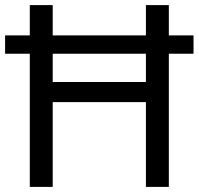

<svg xmlns="http://www.w3.org/2000/svg" viewBox="-20 -734 781 754"><path d="M97 0V-523H0V-595H97V-714H187V-595H553V-714H643V-595H740V-523H643V0H553V-333H187V0ZM187 -412H553V-523H187Z"/></svg>

Font: Noto Znamenny Musical Notation
Style: Regular
Weight: 400
Version: Version 1.003; ttfautohint (v1.8.4.7-5d5b)